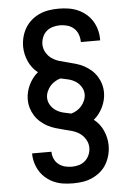

<svg xmlns="http://www.w3.org/2000/svg" viewBox="-63 -869 725 1058"><g transform="rotate(-5 300.0 -340.0)"><path d="M299 143Q272 143 246 139.5Q220 136 196 126Q172 116 151 99Q130 82 116 60Q102 38 94.5 12.5Q87 -13 87 -39Q87 -40 87 -40Q87 -40 87 -41H194Q194 -41 194 -40.5Q194 -40 194 -40Q194 -21 202 -2.5Q210 16 225.5 28.5Q241 41 260 46Q279 51 299 51Q319 51 338.5 45.5Q358 40 373 26.5Q388 13 396 -6Q404 -25 404 -45Q404 -68 392 -89.5Q380 -111 360.5 -124.5Q341 -138 318.5 -144.5Q296 -151 273 -156.5Q250 -162 227 -169Q204 -176 183.5 -187Q163 -198 145 -214Q127 -230 114.5 -250Q102 -270 95.5 -292.5Q89 -315 89 -339Q89 -339 89 -339Q89 -339 89 -340Q89 -360 94 -380.5Q99 -401 108 -419.5Q117 -438 129.5 -454.5Q142 -471 158 -484Q141 -497 128 -514Q115 -531 106.5 -550.5Q98 -570 93.5 -590.5Q89 -611 89 -632Q89 -659 96 -685.5Q103 -712 117 -735Q131 -758 151.5 -775.5Q172 -793 197 -804Q222 -815 248.5 -819Q275 -823 302 -823Q329 -823 355.5 -819Q382 -815 406.5 -804.5Q431 -794 452 -776.5Q473 -759 487 -736.5Q501 -714 508 -688Q515 -662 515 -635Q515 -633 515 -631.5Q515 -630 515 -629H408Q408 -630 408 -630.5Q408 -631 408 -632Q408 -652 400.5 -672Q393 -692 378 -705.5Q363 -719 343 -725Q323 -731 302 -731Q282 -731 262 -725.5Q242 -720 227 -707Q212 -694 204 -674.5Q196 -655 196 -635Q196 -611 208 -590Q220 -569 239.5 -555.5Q259 -542 281.5 -535.5Q304 -529 327 -523.5Q350 -518 373 -511Q396 -504 416.5 -493Q437 -482 455 -466Q473 -450 485.5 -430Q498 -410 504.5 -387.5Q511 -365 511 -341Q511 -341 511 -341Q511 -341 511 -340Q511 -320 506 -299.5Q501 -279 492 -260.5Q483 -242 470.5 -225.5Q458 -209 442 -196Q459 -183 472 -166Q485 -149 493.5 -129.5Q502 -110 506.5 -89.5Q511 -69 511 -48Q511 -21 504 5.5Q497 32 483.5 55Q470 78 449 95.5Q428 113 403.5 124Q379 135 352 139Q325 143 299 143ZM321 -241Q337 -245 352.5 -254.5Q368 -264 379 -277Q390 -290 397 -306.5Q404 -323 404 -340Q404 -362 392 -381.5Q380 -401 362 -412.5Q344 -424 322.5 -429.5Q301 -435 279 -439Q263 -435 247.5 -425.5Q232 -416 221 -403Q210 -390 203 -373.5Q196 -357 196 -340Q196 -340 196 -339.5Q196 -339 196 -339Q196 -318 208 -298.5Q220 -279 238 -267.5Q256 -256 277.5 -250.5Q299 -245 321 -241Z"/></g></svg>

Font: Iosevka Slab Semibold Extended
Style: Regular
Weight: 600
Width: 7
Monospace: yes
Designer: Belleve Invis
Foundry: Belleve Invis
Version: Version 11.1.0; ttfautohint (v1.8.3)